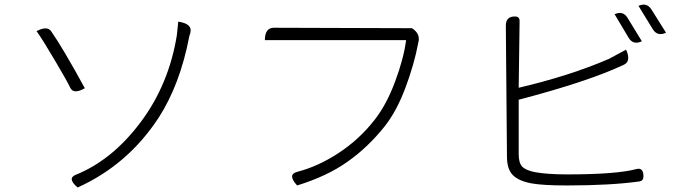

<svg xmlns="http://www.w3.org/2000/svg" viewBox="-20 -814 3060 851"><path d="M324 17Q277 -23 315 -39Q477 -104 603 -272Q729 -440 764 -659L770 -718Q833 -709 824 -670L819 -653Q778 -439 683 -292Q546 -83 324 17ZM142 -676Q190 -701 207 -675Q257 -604 356 -423Q307 -395 292 -424Q278 -454 224 -545Q170 -637 142 -676Z M1806 -689Q1845 -664 1834 -625Q1816 -529 1777 -425Q1738 -321 1685 -254Q1611 -161 1520 -97Q1430 -33 1297 8Q1253 -40 1296 -52Q1390 -76 1481 -136Q1573 -196 1642 -285Q1694 -352 1731 -452Q1769 -553 1780 -636H1154Q1154 -691 1194 -691Z M2704 -751Q2742 -768 2762 -734L2825 -631Q2786 -613 2766 -647L2704 -751ZM2810 -788Q2847 -805 2868 -771L2932 -669Q2894 -651 2873 -685L2810 -788ZM2262 -741Q2283 -741 2283 -721L2279 -425Q2505 -478 2679 -553L2755 -594Q2779 -541 2743 -526L2698 -506Q2543 -441 2279 -372V-131Q2279 -91 2295 -75Q2311 -59 2351 -51Q2406 -41 2494 -41Q2714 -41 2802 -65Q2832 -72 2832 -32Q2832 -13 2815 -10Q2688 8 2492 8Q2388 8 2337 -1Q2281 -11 2254 -37Q2227 -63 2227 -120L2222 -701Q2222 -741 2262 -741Z"/></svg>

Font: Swei Half Moon CJK SC
Style: Light
Weight: 300
Version: Version 2.071